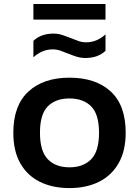

<svg xmlns="http://www.w3.org/2000/svg" viewBox="-20 -950 710 980"><path d="M334.5 10Q248.5 10 184 -21.8Q119.5 -53.5 83.8 -116.2Q48 -179 48 -272.5Q48 -411.5 124.8 -482.5Q201.5 -553.5 334.5 -553.5Q468.5 -553.5 545 -483.2Q621.5 -413 621.5 -272.5Q621.5 -180 585.5 -117Q549.5 -54 485 -22Q420.5 10 334.5 10ZM334.5 -96Q405 -96 445.2 -137Q485.5 -178 485.5 -272Q485.5 -367 445.2 -407.2Q405 -447.5 334.5 -447.5Q264 -447.5 224 -407.2Q184 -367 184 -273Q184 -178.5 224 -137.2Q264 -96 334.5 -96ZM416.5 -654Q392 -654 369.5 -661.2Q347 -668.5 326 -677Q307 -685 288 -691.5Q269 -698 249 -698Q195 -698 150.5 -657.5V-741.5Q189.5 -778.5 252.5 -778.5Q277 -778.5 299.5 -771Q322 -763.5 343 -755Q362 -747 381 -740.5Q400 -734 420 -734Q474 -734 518.5 -774.5V-690.5Q479.5 -654 416.5 -654ZM150.5 -850V-929.5H518.5V-850Z"/></svg>

Font: Encode Sans Expanded SemiBold
Style: Regular
Weight: 600
Width: 7
Designer: Multiple Designers
Foundry: Impallari Type
Version: Version 3.000; ttfautohint (v1.8.3) -l 8 -r 50 -G 200 -x 14 